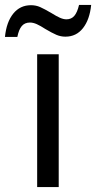

<svg xmlns="http://www.w3.org/2000/svg" viewBox="-71 -755 388 775"><path d="M79 0V-536H166V0ZM193 -607Q174 -607 156.5 -614.5Q139 -622 112 -638Q92 -651 77.5 -657.5Q63 -664 50 -664Q29 -664 17 -650Q5 -636 -1 -606H-51Q-45 -666 -17.5 -700Q10 -734 54 -734Q74 -734 91 -726.5Q108 -719 137 -702Q156 -690 170.5 -683.5Q185 -677 197 -677Q217 -677 229 -691Q241 -705 248 -735H297Q291 -676 264 -641.5Q237 -607 193 -607Z"/></svg>

Font: Noto Sans Display
Style: Regular
Weight: 400
Designer: Monotype Design team
Foundry: Monotype Imaging Inc.
Version: Version 1.000